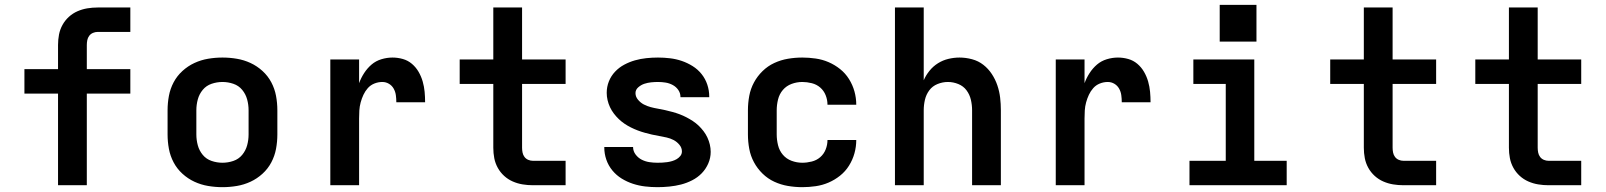

<svg xmlns="http://www.w3.org/2000/svg" viewBox="-20 -766 6640 794"><path d="M220 0V-379H81V-480H220V-580Q220 -602 224 -623Q228 -644 238.5 -663Q249 -682 265 -696.5Q281 -711 300.5 -719.5Q320 -728 341 -731.5Q362 -735 384 -735H519V-634H384Q374 -634 364.5 -630Q355 -626 349 -618Q343 -610 341 -600Q339 -590 339 -580V-480H519V-379H339V0Z M900 8Q870 8 840.5 3Q811 -2 784 -14.5Q757 -27 734.5 -47.5Q712 -68 698 -94.5Q684 -121 678.5 -150.5Q673 -180 673 -210V-310Q673 -340 678.5 -369.5Q684 -399 698 -425.5Q712 -452 734.5 -472.5Q757 -493 784 -505.5Q811 -518 840.5 -523Q870 -528 900 -528Q930 -528 959.5 -523Q989 -518 1016 -505.5Q1043 -493 1065.5 -472.5Q1088 -452 1102 -425.5Q1116 -399 1121.5 -369.5Q1127 -340 1127 -310V-210Q1127 -180 1121.5 -150.5Q1116 -121 1102 -94.5Q1088 -68 1065.5 -47.5Q1043 -27 1016 -14.5Q989 -2 959.5 3Q930 8 900 8ZM900 -93Q923 -93 945 -100.5Q967 -108 981.5 -125.5Q996 -143 1002 -165Q1008 -187 1008 -210V-310Q1008 -333 1002 -355Q996 -377 981.5 -394.5Q967 -412 945 -419.5Q923 -427 900 -427Q877 -427 855 -419.5Q833 -412 818.5 -394.5Q804 -377 798 -355Q792 -333 792 -310V-210Q792 -187 798 -165Q804 -143 818.5 -125.5Q833 -108 855 -100.5Q877 -93 900 -93Z M1346 0V-520H1465V-422Q1473 -444 1486 -464Q1499 -484 1516.5 -499Q1534 -514 1557 -521Q1580 -528 1603 -528Q1625 -528 1646 -522Q1667 -516 1683.5 -502Q1700 -488 1711 -469Q1722 -450 1728 -429Q1734 -408 1736 -386.5Q1738 -365 1738 -343H1619Q1619 -358 1617 -372.5Q1615 -387 1608 -399.5Q1601 -412 1588.5 -419.5Q1576 -427 1561 -427Q1544 -427 1528 -420.5Q1512 -414 1501 -401.5Q1490 -389 1483 -374Q1476 -359 1471.5 -342.5Q1467 -326 1466 -309Q1465 -292 1465 -276V0Z M2184 0Q2162 0 2141 -3.5Q2120 -7 2100.5 -15.5Q2081 -24 2065 -38.5Q2049 -53 2038.5 -72Q2028 -91 2024 -112Q2020 -133 2020 -155V-419H1881V-520H2020V-735H2139V-520H2319V-419H2139V-155Q2139 -145 2141 -135Q2143 -125 2149 -117Q2155 -109 2164.5 -105Q2174 -101 2184 -101H2319V0Z M2699 8Q2673 8 2647.5 5Q2622 2 2597.5 -6Q2573 -14 2551 -27.5Q2529 -41 2512.5 -61Q2496 -81 2487.5 -105.5Q2479 -130 2479 -156Q2479 -156 2479 -157Q2479 -158 2479 -158H2598Q2598 -158 2598 -158Q2598 -158 2598 -158Q2598 -141 2608.5 -127Q2619 -113 2634 -105.5Q2649 -98 2665.5 -95.5Q2682 -93 2699 -93Q2709 -93 2719 -93.5Q2729 -94 2739.5 -95.5Q2750 -97 2760 -100Q2770 -103 2778.5 -108Q2787 -113 2793.5 -121Q2800 -129 2800 -140Q2800 -155 2789.5 -167.5Q2779 -180 2765.5 -187Q2752 -194 2736.5 -197.5Q2721 -201 2706 -203.5Q2691 -206 2676 -209.5Q2661 -213 2646.5 -217Q2632 -221 2617.5 -226.5Q2603 -232 2589 -239Q2575 -246 2562.5 -254.5Q2550 -263 2539 -273.5Q2528 -284 2518.5 -296.5Q2509 -309 2502.5 -323Q2496 -337 2492.5 -352Q2489 -367 2489 -382Q2489 -407 2498 -429.5Q2507 -452 2523.5 -469.5Q2540 -487 2561.5 -498.5Q2583 -510 2606 -516.5Q2629 -523 2653 -525.5Q2677 -528 2701 -528Q2726 -528 2751 -525Q2776 -522 2799.5 -514Q2823 -506 2844.5 -492.5Q2866 -479 2881.5 -459.5Q2897 -440 2905 -416Q2913 -392 2913 -367Q2913 -366 2913 -365.5Q2913 -365 2913 -364H2794Q2794 -364 2794 -364.5Q2794 -365 2794 -365Q2794 -381 2785 -394Q2776 -407 2762 -414.5Q2748 -422 2732.5 -424.5Q2717 -427 2701 -427Q2687 -427 2672.5 -425.5Q2658 -424 2644.5 -419.5Q2631 -415 2619.5 -405Q2608 -395 2608 -381Q2608 -366 2618.5 -353.5Q2629 -341 2642.5 -334Q2656 -327 2671 -323Q2686 -319 2701 -316.5Q2716 -314 2731 -310.5Q2746 -307 2761 -303Q2776 -299 2790.5 -293.5Q2805 -288 2818.5 -281Q2832 -274 2845 -265.5Q2858 -257 2869 -246.5Q2880 -236 2889.5 -223.5Q2899 -211 2905.5 -197Q2912 -183 2915.5 -168Q2919 -153 2919 -138Q2919 -113 2909 -90Q2899 -67 2882 -49.5Q2865 -32 2842.5 -20.5Q2820 -9 2796.5 -3Q2773 3 2748 5.5Q2723 8 2699 8Z M3298 8Q3268 8 3238.5 3Q3209 -2 3182 -14.5Q3155 -27 3133.5 -48Q3112 -69 3098 -95Q3084 -121 3078.5 -150.5Q3073 -180 3073 -210V-310Q3073 -340 3078.5 -369.5Q3084 -399 3098 -425Q3112 -451 3133.5 -472Q3155 -493 3182 -505.5Q3209 -518 3238.5 -523Q3268 -528 3298 -528Q3325 -528 3353 -524Q3381 -520 3406.5 -509Q3432 -498 3454 -480.5Q3476 -463 3491 -439Q3506 -415 3513.5 -388Q3521 -361 3521 -333Q3521 -333 3521 -333Q3521 -333 3521 -333H3402Q3402 -333 3402 -333Q3402 -333 3402 -333Q3402 -353 3394.5 -372Q3387 -391 3372 -404Q3357 -417 3337 -422Q3317 -427 3298 -427Q3275 -427 3253.5 -419Q3232 -411 3217.5 -394Q3203 -377 3197.5 -354.5Q3192 -332 3192 -310V-210Q3192 -188 3197.5 -165.5Q3203 -143 3217.5 -126Q3232 -109 3253.5 -101Q3275 -93 3298 -93Q3317 -93 3337 -98Q3357 -103 3372 -116Q3387 -129 3394.5 -148Q3402 -167 3402 -187Q3402 -187 3402 -187Q3402 -187 3402 -187H3521Q3521 -187 3521 -187Q3521 -187 3521 -187Q3521 -159 3513.5 -132Q3506 -105 3491 -81Q3476 -57 3454 -39.5Q3432 -22 3406.5 -11Q3381 0 3353 4Q3325 8 3298 8Z M3681 0V-735H3800V-434Q3809 -455 3824 -473.5Q3839 -492 3859 -504.5Q3879 -517 3902 -522.5Q3925 -528 3948 -528Q3974 -528 4000 -521Q4026 -514 4046.5 -498Q4067 -482 4081.5 -460Q4096 -438 4104.5 -413Q4113 -388 4116 -362Q4119 -336 4119 -310V0H4000V-310Q4000 -332 3995 -353.5Q3990 -375 3977 -392.5Q3964 -410 3943 -418.5Q3922 -427 3900 -427Q3878 -427 3857 -418.5Q3836 -410 3823 -392.5Q3810 -375 3805 -353.5Q3800 -332 3800 -310V0Z M4346 0V-520H4465V-422Q4473 -444 4486 -464Q4499 -484 4516.5 -499Q4534 -514 4557 -521Q4580 -528 4603 -528Q4625 -528 4646 -522Q4667 -516 4683.5 -502Q4700 -488 4711 -469Q4722 -450 4728 -429Q4734 -408 4736 -386.5Q4738 -365 4738 -343H4619Q4619 -358 4617 -372.5Q4615 -387 4608 -399.5Q4601 -412 4588.5 -419.5Q4576 -427 4561 -427Q4544 -427 4528 -420.5Q4512 -414 4501 -401.5Q4490 -389 4483 -374Q4476 -359 4471.5 -342.5Q4467 -326 4466 -309Q4465 -292 4465 -276V0Z M4899 0V-101H5049V-419H4915V-520H5167V-101H5301V0ZM5176 -594H5024V-746H5176Z M5784 0Q5762 0 5741 -3.5Q5720 -7 5700.5 -15.5Q5681 -24 5665 -38.5Q5649 -53 5638.5 -72Q5628 -91 5624 -112Q5620 -133 5620 -155V-419H5481V-520H5620V-735H5739V-520H5919V-419H5739V-155Q5739 -145 5741 -135Q5743 -125 5749 -117Q5755 -109 5764.5 -105Q5774 -101 5784 -101H5919V0Z M6384 0Q6362 0 6341 -3.5Q6320 -7 6300.5 -15.5Q6281 -24 6265 -38.5Q6249 -53 6238.5 -72Q6228 -91 6224 -112Q6220 -133 6220 -155V-419H6081V-520H6220V-735H6339V-520H6519V-419H6339V-155Q6339 -145 6341 -135Q6343 -125 6349 -117Q6355 -109 6364.5 -105Q6374 -101 6384 -101H6519V0Z"/></svg>

Font: Iosevka SS04 Extended
Style: Bold
Weight: 700
Width: 7
Monospace: yes
Designer: Belleve Invis
Foundry: Belleve Invis
Version: Version 19.0.0; ttfautohint (v1.8.4)